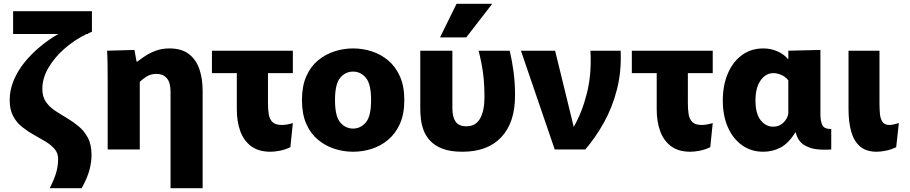

<svg xmlns="http://www.w3.org/2000/svg" viewBox="-20 -787 4791 1011"><path d="M49 -728H464V-620Q454 -616 444 -611V-608H436Q374 -578 321 -532Q268 -486 235.5 -431Q203 -376 203 -319Q203 -278 221.5 -251Q240 -224 269.5 -204.5Q299 -185 332 -165.5Q365 -146 394.5 -121.5Q424 -97 443 -61Q462 -25 462 30Q462 66 451 108Q440 150 410 204H242Q268 152 277 118Q286 84 286 50Q286 19 267.5 -2.5Q249 -24 220 -41.5Q191 -59 158.5 -77Q126 -95 96.5 -118.5Q67 -142 49 -176Q31 -210 31 -260Q31 -313 52 -363.5Q73 -414 109.5 -459Q146 -504 192 -542Q238 -580 287 -608H49Z M547 -348Q547 -397 546.5 -440Q546 -483 544 -520L688 -524L699 -463H704Q720 -476 745 -492.5Q770 -509 802 -520.5Q834 -532 872 -532Q936 -532 974.5 -502.5Q1013 -473 1030 -422.5Q1047 -372 1047 -309V204H878V-305Q878 -353 858 -375.5Q838 -398 805 -398Q775 -398 753 -384.5Q731 -371 716 -356V0H547Z M1405 12Q1341 12 1302 -17.5Q1263 -47 1245 -97Q1227 -147 1227 -211V-402H1096V-520H1522V-402H1391V-245Q1391 -212 1395 -186Q1399 -160 1414.5 -144.5Q1430 -129 1464 -129Q1489 -129 1522 -139L1509 -12Q1482 1 1454 6.5Q1426 12 1405 12Z M1839 12Q1789 12 1741 -3.5Q1693 -19 1654 -51.5Q1615 -84 1592.5 -135.5Q1570 -187 1570 -260Q1570 -333 1592.5 -384.5Q1615 -436 1654 -468.5Q1693 -501 1741 -516.5Q1789 -532 1839 -532Q1890 -532 1938 -516.5Q1986 -501 2024.5 -468.5Q2063 -436 2086 -384.5Q2109 -333 2109 -260Q2109 -187 2086 -135.5Q2063 -84 2024.5 -51.5Q1986 -19 1938 -3.5Q1890 12 1839 12ZM1839 -110Q1879 -110 1906.5 -142.5Q1934 -175 1934 -260Q1934 -345 1906.5 -377.5Q1879 -410 1839 -410Q1799 -410 1771.5 -377.5Q1744 -345 1744 -260Q1744 -175 1771.5 -142.5Q1799 -110 1839 -110Z M2415 12Q2351 12 2310 -4Q2269 -20 2245 -46Q2221 -72 2210 -102.5Q2199 -133 2196 -163Q2193 -193 2193 -216V-520H2362V-217Q2362 -171 2379 -146.5Q2396 -122 2436 -122Q2485 -122 2508 -163Q2531 -204 2531 -275Q2531 -346 2523.5 -402.5Q2516 -459 2500 -520H2664Q2677 -464 2684.5 -407Q2692 -350 2692 -283Q2692 -142 2620 -65Q2548 12 2415 12ZM2297 -590 2384 -767H2572L2435 -590Z M2723 -520H2903L3001 -119Q3045 -195 3070.5 -296.5Q3096 -398 3089 -520H3248Q3253 -412 3229 -317.5Q3205 -223 3161 -143.5Q3117 -64 3062 0H2901Z M3616 12Q3552 12 3513 -17.5Q3474 -47 3456 -97Q3438 -147 3438 -211V-402H3307V-520H3733V-402H3602V-245Q3602 -212 3606 -186Q3610 -160 3625.5 -144.5Q3641 -129 3675 -129Q3700 -129 3733 -139L3720 -12Q3693 1 3665 6.5Q3637 12 3616 12Z M3999 12Q3935 12 3887 -22.5Q3839 -57 3812.5 -117.5Q3786 -178 3786 -257Q3786 -338 3812.5 -400Q3839 -462 3887 -497Q3935 -532 3999 -532Q4039 -532 4074 -516.5Q4109 -501 4129 -476H4131V-520L4300 -524V-185Q4300 -150 4310 -128.5Q4320 -107 4357 -108V0Q4320 3 4281.5 -1Q4243 -5 4212 -25Q4181 -45 4170 -90H4168Q4132 -32 4090 -10Q4048 12 3999 12ZM4051 -120Q4084 -120 4105.5 -141.5Q4127 -163 4131 -189V-364Q4116 -383 4094 -392.5Q4072 -402 4053 -402Q4012 -402 3985 -363.5Q3958 -325 3958 -258Q3958 -189 3985 -154.5Q4012 -120 4051 -120Z M4699 -12Q4672 1 4644.5 6.5Q4617 12 4596 12Q4540 12 4507.5 -17Q4475 -46 4461.5 -96.5Q4448 -147 4448 -211V-520H4611V-245Q4611 -217 4613 -190.5Q4615 -164 4626 -146.5Q4637 -129 4663 -129Q4673 -129 4687 -132Q4701 -135 4713 -139Z"/></svg>

Font: Murecho
Style: Bold
Weight: 700
Designer: Neil Summerour
Foundry: Positype
Version: Version 1.010; ttfautohint (v1.8.3)